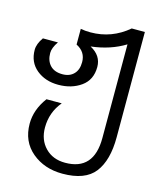

<svg xmlns="http://www.w3.org/2000/svg" viewBox="-107 -495 694 849"><g transform="rotate(15 240.0 -70.0)"><path d="M450.2 62Q450.2 168 406.7 224.1Q363.3 279.8 259.8 279.8Q176.8 279.8 120.1 232.4Q63 184.6 63 103Q63 39.1 106.9 -20H176.8Q132.8 32.7 132.8 102.1Q132.8 158.7 167.5 194.3Q202.1 230 258.8 230Q390.1 230 390.1 82V-347.2Q323.7 -306.2 234.9 -295.9Q287.1 -268.1 287.1 -215.8Q287.1 -156.7 244.1 -126Q201.2 -95.2 140.1 -95.2Q80.6 -95.2 40.5 -127.9Q0 -161.1 0 -217.8Q0 -245.1 22 -275.9H90.8Q69.8 -245.6 69.8 -222.2Q69.8 -186.5 89.8 -165.5Q109.4 -145 146 -145Q179.2 -145 198.2 -165Q216.8 -184.1 216.8 -219.2Q216.8 -266.1 172.9 -288.1V-359.9Q193.8 -356 217.8 -356Q314.9 -356 390.1 -419.9H450.2Z"/></g></svg>

Font: Miedinger*
Style: Book
Weight: 400
Version: Version 001.000